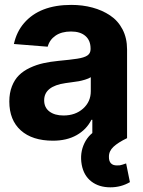

<svg xmlns="http://www.w3.org/2000/svg" viewBox="-20 -573 591 796"><path d="M199.7 10.3Q113.8 10.3 66.2 -32.5Q18.6 -75.2 18.6 -152.3Q18.6 -187.5 29.5 -215.3Q40.5 -243.2 58.8 -261.2Q77.1 -279.3 104.2 -292Q131.3 -304.7 159.9 -311Q188.5 -317.4 223.6 -320.8Q271.5 -325.2 299.8 -329.6Q329.1 -334 342.3 -343Q355.5 -352.1 355.5 -369.1V-371.6Q355.5 -405.3 334.2 -423.8Q313 -442.4 274.4 -442.4Q235.4 -442.4 210.4 -425.3Q185.5 -408.2 177.7 -379.4L37.6 -390.6Q48.8 -441.4 79.6 -477.1Q144.5 -552.7 275.4 -552.7Q322.3 -552.7 363 -541.7Q403.8 -530.8 436.5 -509Q469.2 -487.3 488 -451.2Q506.8 -415 506.8 -368.2V0H362.8V-76.2H358.9Q338.4 -35.6 297.6 -12.7Q256.8 10.3 199.7 10.3ZM243.2 -94.2Q292.5 -94.2 324.5 -122.8Q356.4 -151.4 356.4 -194.8V-252.9Q347.2 -247.1 332.5 -242.7Q317.9 -238.3 306.9 -236.3Q295.9 -234.4 276.6 -231.9Q257.3 -229.5 252 -228.5Q163.1 -215.8 163.1 -157.2Q163.1 -127 185.1 -110.6Q207 -94.2 243.2 -94.2ZM437.5 203.6Q390.1 203.6 358.6 179.2Q327.1 154.8 318.8 109.9Q310.1 61.5 330.1 20.3Q350.1 -21 394.5 -41L506.3 0Q469.7 17.6 450.4 35.6Q431.2 53.7 431.6 77.1Q431.2 94.7 439.9 104Q448.7 113.3 465.8 112.8Q477.5 113.3 486.8 109.9L502.9 104.5L518.6 182.1Q481.9 203.6 437.5 203.6Z"/></svg>

Font: Inter Tight Stencil
Style: Bold
Weight: 700
Designer: Rasmus Andersson
Foundry: rsms
Version: Version 3.004;Glyphs 3.1.2 (3151)